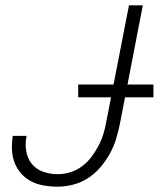

<svg xmlns="http://www.w3.org/2000/svg" viewBox="-20 -690 597 722"><path d="M196 12Q170 12 144.5 7.5Q119 3 97.5 -8Q76 -19 60 -37Q44 -55 35 -78Q26 -101 25 -127Q24 -153 28 -179H80Q74 -150 78.5 -122.5Q83 -95 99 -74.5Q115 -54 141.5 -44.5Q168 -35 197 -35Q220 -35 243.5 -42Q267 -49 287.5 -64Q308 -79 323.5 -99.5Q339 -120 350.5 -142Q362 -164 369 -187Q376 -210 380 -234L465 -670H517L431 -225Q425 -196 416.5 -167.5Q408 -139 393 -112Q378 -85 357.5 -61Q337 -37 310.5 -20Q284 -3 254.5 4.5Q225 12 196 12ZM557 -324H274V-372H557Z"/></svg>

Font: Lode Dark
Style: Italic
Weight: 400
Italic angle: -11°
Monospace: yes
Designer: Belleve Invis
Foundry: Belleve Invis
Version: Version 29.2.0; ttfautohint (v1.8.3)